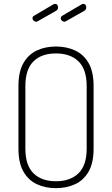

<svg xmlns="http://www.w3.org/2000/svg" viewBox="-20 -973 583 999"><path d="M271 6Q216 6 172 -14.5Q128 -35 102 -80Q76 -125 76 -200V-525Q76 -600 102 -645Q128 -690 172 -710.5Q216 -731 271 -731Q326 -731 370.5 -710.5Q415 -690 441 -645Q467 -600 467 -525V-200Q467 -125 441 -80Q415 -35 370.5 -14.5Q326 6 271 6ZM271 -30Q346 -30 388.5 -71.5Q431 -113 431 -200V-525Q431 -612 388.5 -653.5Q346 -695 271 -695Q196 -695 154 -653.5Q112 -612 112 -525V-200Q112 -113 154 -71.5Q196 -30 271 -30ZM315 -860Q308 -860 302 -865.5Q296 -871 296 -878Q296 -887 304 -891L406 -951Q408 -952 410 -952.5Q412 -953 413 -953Q421 -953 425 -947.5Q429 -942 429 -935Q429 -923 419 -917L324 -863Q320 -860 315 -860ZM168 -860Q161 -860 155 -865.5Q149 -871 149 -878Q149 -887 157 -891L259 -951Q261 -952 263 -952.5Q265 -953 266 -953Q274 -953 278 -947.5Q282 -942 282 -935Q282 -923 272 -917L177 -863Q173 -860 168 -860Z"/></svg>

Font: Dosis ExtraLight
Style: Regular
Weight: 250
Designer: EdgarTolentino, PabloImpallari, IginoMarini
Foundry: EdgarTolentino, PabloImpallari, IginoMarini
Version: Version 3.001; ttfautohint (v1.8.2)